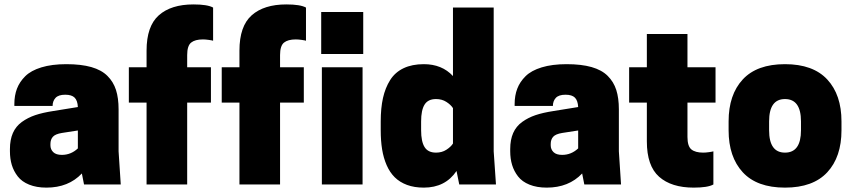

<svg xmlns="http://www.w3.org/2000/svg" viewBox="-20 -834 3849 868"><path d="M359.9 0 350.1 -49.8Q289.6 14.2 189.9 14.2Q145 14.2 111.8 0.7Q78.6 -12.7 60.3 -36.4Q42 -60.1 33.4 -88.1Q24.9 -116.2 24.9 -149.9V-160.2Q24.9 -202.1 38.3 -232.7Q51.8 -263.2 78.9 -282.7Q106 -302.2 139.4 -313.5Q172.9 -324.7 220.2 -332L332 -350.1Q330.6 -379.4 317.4 -392.6Q304.2 -405.8 274.9 -405.8Q244.1 -405.8 231 -391.4Q217.8 -377 217.8 -355H44.9V-363.8Q44.9 -401.9 56.6 -432.9Q68.4 -463.9 94.2 -489.5Q120.1 -515.1 167.2 -529.5Q214.4 -543.9 279.8 -543.9Q346.7 -543.9 392.8 -530.8Q439 -517.6 465.8 -490.7Q492.7 -463.9 504.4 -427.2Q516.1 -390.6 516.1 -339.8V-149.9L525.9 0ZM259.8 -133.8Q300.8 -133.8 332 -163.1V-244.1L259.8 -232.9Q230 -228 219 -215.6Q208 -203.1 208 -183.1V-176.8Q208 -158.7 220.7 -146.2Q233.4 -133.8 259.8 -133.8Z M826.2 -585V-529.8H933.6V-370.1H826.2V0H642.6V-370.1H562.5V-529.8H642.6V-605Q642.6 -715.8 698 -764.9Q753.4 -814 854.5 -814Q918 -814 943.4 -799.8V-649.9Q939.5 -651.4 924.1 -653.6Q908.7 -655.8 897.5 -655.8Q861.8 -655.8 844 -641.4Q826.2 -627 826.2 -585Z M1246.1 -585V-529.8H1353.5V-370.1H1246.1V0H1062.5V-370.1H982.4V-529.8H1062.5V-605Q1062.5 -715.8 1117.9 -764.9Q1173.3 -814 1274.4 -814Q1337.9 -814 1363.3 -799.8V-649.9Q1359.4 -651.4 1344 -653.6Q1328.6 -655.8 1317.4 -655.8Q1281.7 -655.8 1263.9 -641.4Q1246.1 -627 1246.1 -585Z M1435.1 0V-529.8H1619.1V0ZM1622.1 -779.8V-589.8H1432.1V-779.8Z M1896 -543.9Q1978 -543.9 2027.8 -490.2V-799.8H2211.9V-149.9L2222.2 0H2056.2L2043.9 -61Q1993.2 14.2 1896 14.2Q1853 14.2 1820.1 2Q1787.1 -10.3 1764.6 -32.5Q1742.2 -54.7 1728 -87.2Q1713.9 -119.6 1707.5 -158.4Q1701.2 -197.3 1701.2 -245.1V-285.2Q1701.2 -345.2 1711.4 -391.1Q1721.7 -437 1743.9 -472.2Q1766.1 -507.3 1804.4 -525.6Q1842.8 -543.9 1896 -543.9ZM2027.8 -185.1V-345.2Q2018.1 -360.4 1998 -373.3Q1978 -386.2 1951.2 -386.2Q1915 -386.2 1899.4 -361.1Q1883.8 -335.9 1883.8 -285.2V-245.1Q1883.8 -194.3 1899.4 -169.2Q1915 -144 1951.2 -144Q1978 -144 1998 -157Q2018.1 -169.9 2027.8 -185.1Z M2621.6 0 2611.8 -49.8Q2551.3 14.2 2451.7 14.2Q2406.7 14.2 2373.5 0.7Q2340.3 -12.7 2322 -36.4Q2303.7 -60.1 2295.2 -88.1Q2286.6 -116.2 2286.6 -149.9V-160.2Q2286.6 -202.1 2300 -232.7Q2313.5 -263.2 2340.6 -282.7Q2367.7 -302.2 2401.1 -313.5Q2434.6 -324.7 2481.9 -332L2593.8 -350.1Q2592.3 -379.4 2579.1 -392.6Q2565.9 -405.8 2536.6 -405.8Q2505.9 -405.8 2492.7 -391.4Q2479.5 -377 2479.5 -355H2306.6V-363.8Q2306.6 -401.9 2318.4 -432.9Q2330.1 -463.9 2356 -489.5Q2381.8 -515.1 2429 -529.5Q2476.1 -543.9 2541.5 -543.9Q2608.4 -543.9 2654.5 -530.8Q2700.7 -517.6 2727.5 -490.7Q2754.4 -463.9 2766.1 -427.2Q2777.8 -390.6 2777.8 -339.8V-149.9L2787.6 0ZM2521.5 -133.8Q2562.5 -133.8 2593.8 -163.1V-244.1L2521.5 -232.9Q2491.7 -228 2480.7 -215.6Q2469.7 -203.1 2469.7 -183.1V-176.8Q2469.7 -158.7 2482.4 -146.2Q2495.1 -133.8 2521.5 -133.8Z M3087.9 -529.8H3214.8V-370.1H3087.9V-214.8Q3087.9 -172.9 3105.7 -158.4Q3123.5 -144 3159.2 -144Q3170.4 -144 3185.8 -146.2Q3201.2 -148.4 3205.1 -149.9V0Q3179.7 14.2 3116.2 14.2Q3015.1 14.2 2959.7 -34.9Q2904.3 -84 2904.3 -194.8V-370.1H2824.2V-529.8H2904.3V-680.2H3087.9Z M3273.9 -245.1V-285.2Q3273.9 -405.8 3337.9 -474.9Q3401.9 -543.9 3528.8 -543.9Q3655.8 -543.9 3720 -474.6Q3784.2 -405.3 3784.2 -285.2V-245.1Q3784.2 -124.5 3720 -55.2Q3655.8 14.2 3528.8 14.2Q3401.9 14.2 3337.9 -55.2Q3273.9 -124.5 3273.9 -245.1ZM3528.8 -144Q3601.1 -144 3601.1 -245.1V-285.2Q3601.1 -386.2 3528.8 -386.2Q3457 -386.2 3457 -285.2V-245.1Q3457 -144 3528.8 -144Z"/></svg>

Font: Cooper Hewitt
Style: Heavy
Weight: 713
Designer: Village Type and Design LLC
Foundry: Cooper Hewitt Smithsonian Design Museum
Version: 1.000